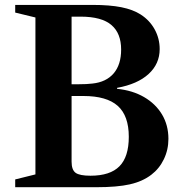

<svg xmlns="http://www.w3.org/2000/svg" viewBox="-20 -782 768 802"><path d="M43.5 0V-32.5L128 -53.5V-709L43.5 -729.5V-761.5H365.5Q438.5 -761.5 487 -751.8Q535.5 -742 567.5 -721.5Q605.5 -697 626.2 -659Q647 -621 647 -577Q647 -515.5 600.8 -473Q554.5 -430.5 469 -415V-411Q533.5 -404.5 581.8 -376.5Q630 -348.5 656.8 -303.8Q683.5 -259 683.5 -202Q683.5 -156.5 664.5 -117Q645.5 -77.5 612 -52Q575.5 -24 522.5 -12Q469.5 0 383 0ZM279 -430H304.5Q325.5 -430 339.8 -430.8Q354 -431.5 366 -433Q423.5 -439 454.8 -475.5Q486 -512 486 -575Q486 -642.5 446 -677Q405.5 -712.5 316 -712.5H279ZM358 -48Q440 -48 479 -87.5Q518 -127 518 -210.5Q518 -298.5 471.8 -339.8Q425.5 -381 328.5 -381H279V-107Q279 -72.5 295.8 -60.2Q312.5 -48 358 -48Z"/></svg>

Font: Libre Caslon Text SemiBold
Style: Regular
Weight: 600
Designer: Pablo Impallari, Rodrigo Fuenzalida, Katja Schimmel
Foundry: Pablo Impallari, Rodrigo Fuenzalida
Version: Version 2.000